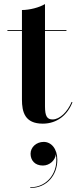

<svg xmlns="http://www.w3.org/2000/svg" viewBox="-20 -610 394 958"><path d="M341.5 -100 337.5 -101.5C316.5 -51 277.5 -14 242.5 -14C215.5 -14 204.5 -29.5 204.5 -79.5V-455.5H311.5V-460H204.5V-590C177 -572.5 127 -560 89.5 -560V-460H17V-455.5H89.5V-113.5C89.5 -51 104 7 193.5 7C265 7 317.5 -37 341.5 -100ZM132.5 157C132.5 189.5 153.5 216 194 216C228.5 216 256.5 188.5 258.5 159.5C274.5 245.5 219 324.5 131 324.5V328C216 328 266 261.5 266 188C266 131.5 235.5 98 198 98C161.5 98 132.5 124.5 132.5 157Z"/></svg>

Font: Bodoni* 36pt Medium
Style: Regular
Weight: 500
Version: Version 2.3